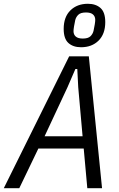

<svg xmlns="http://www.w3.org/2000/svg" viewBox="-51 -996 630 1016"><path d="M411 0 392 -210H152L51 0H-31L315 -698H419L489 0ZM363 -534 358 -631H348L306 -534L185 -275H386ZM378 -746Q336 -746 311 -768.5Q286 -791 286 -843Q286 -906 321.5 -941Q357 -976 414 -976Q456 -976 481 -953.5Q506 -931 506 -879Q506 -816 470.5 -781Q435 -746 378 -746ZM387 -792Q415 -792 427.5 -804Q440 -816 444 -833Q448 -851 450.5 -867Q453 -883 453 -891Q453 -909 441 -919.5Q429 -930 404 -930Q376 -930 363.5 -918Q351 -906 347 -889Q343 -871 340.5 -855Q338 -839 338 -831Q338 -813 350 -802.5Q362 -792 387 -792Z"/></svg>

Font: IBM Plex Sans Cond
Style: Italic
Weight: 400
Width: 3
Italic angle: -11°
Designer: Mike Abbink, Paul van der Laan, Pieter van Rosmalen
Foundry: Bold Monday
Version: Version 1.3